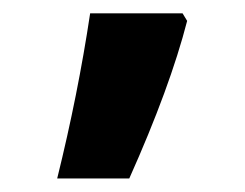

<svg xmlns="http://www.w3.org/2000/svg" viewBox="-20 -136 363 285"><path d="M64.9 128.9Q95.7 4.4 113.8 -116.2H251L257.8 -105Q232.4 -6.3 171.9 128.9Z"/></svg>

Font: DroidArabicKufi-Bold
Style: Bold
Weight: 700
Designer: Pascal Zoghbi
Foundry: Ascender Corporation
Version: Version 1.00